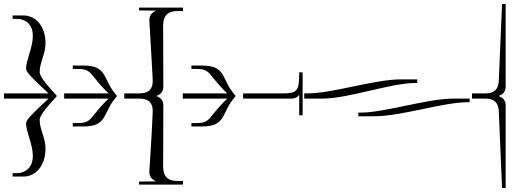

<svg xmlns="http://www.w3.org/2000/svg" viewBox="-30 -702 2577 958"><path d="M-10 -210H212C136 -139 100 -105 100 -87C100 -46 134 20 134 76C134 126 105 162 51 162H33V179H86C150 179 197 123 197 39C197 -17 168 -53 168 -104C168 -129 215 -180 252 -220V-226C215 -266 168 -317 168 -342C168 -393 197 -430 197 -486C197 -570 150 -625 86 -625H33V-608H51C105 -608 134 -573 134 -523C134 -467 100 -400 100 -359C100 -342 133 -310 212 -236H-10Z M290 -210H512C419 -123 433 -88 361 -88H333V-71H386C511 -71 481 -143 552 -220V-226C481 -303 511 -375 386 -375H333V-358H361C433 -358 419 -323 512 -236H290Z M590 -210H658C685 -210 732 -210 732 -148C732 -146 731 -124 731 -122C727 -26 717 123 717 123C717 124 715 154 715 155C715 182 732 196 746 201V203L664 204V219H883V201H860C832 201 785 199 784 131L785 -176C785 -204 768 -216 754 -221V-225C768 -230 785 -242 785 -270L784 -576C785 -644 832 -647 860 -647H883V-664H664V-650L746 -649V-647C732 -642 715 -628 715 -601C715 -600 717 -570 717 -569L731 -324C731 -322 732 -300 732 -298C732 -236 685 -236 658 -236H590Z M882 -210H1104C1011 -123 1025 -88 953 -88H925V-71H978C1103 -71 1073 -143 1144 -220V-226C1073 -303 1103 -375 978 -375H925V-358H953C1025 -358 1011 -323 1104 -236H882Z M1376 -236H1183V-210H1426C1442 -210 1457 -219 1461 -227H1463V-127H1480V-341H1463C1463 -247 1455 -236 1376 -236Z M1488 -210H1578C1709 -210 1920 -288 2042 -288H2052V-306H1970C1839 -306 1628 -236 1506 -236H1488ZM2232 -210C2101 -210 1890 -140 1768 -140H1758V-122H1840C1971 -122 2182 -192 2304 -192H2313V-210Z M2325 -210H2384C2412 -210 2458 -210 2459 -142L2475 236H2493V210V-176C2493 -204 2476 -216 2462 -221V-225C2476 -230 2493 -242 2493 -270V-656V-682H2475L2459 -304C2458 -236 2412 -236 2384 -236H2325Z"/></svg>

Font: FoglihtenDeH02
Style: Regular
Weight: 500
Designer: gluk (gluksza@wp.pl|www.glukfonts.pl)
Version: Version 0.68